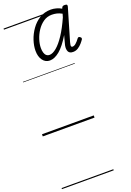

<svg xmlns="http://www.w3.org/2000/svg" viewBox="-264 -1098 1138 1670"><g transform="rotate(-20 305.0 -262.5)"><path d="M285 -599Q245 -599 220 -632.5Q195 -666 195 -721Q195 -766 211.5 -816.5Q228 -867 260 -912Q292 -957 337.5 -985Q383 -1013 442 -1013Q466 -1013 492 -1006Q518 -999 539 -986L543 -996Q547 -1004 553 -1006.5Q559 -1009 569 -1009Q585 -1009 589.5 -1003.5Q594 -998 591 -987L503 -688Q499 -674 498 -664Q497 -654 500.5 -649.5Q504 -645 511 -645Q526 -645 542 -658.5Q558 -672 577 -698Q582 -704 587.5 -705Q593 -706 599 -701Q609 -695 610 -689.5Q611 -684 609 -678Q600 -664 584 -645.5Q568 -627 547 -613.5Q526 -600 500 -600Q467 -600 456.5 -622Q446 -644 453 -679Q460 -705 465 -724.5Q470 -744 476 -765Q424 -678 376.5 -638.5Q329 -599 285 -599ZM247 -728Q247 -704 252.5 -685Q258 -666 270 -656Q282 -646 299 -646Q328 -646 364 -676Q400 -706 439.5 -765.5Q479 -825 518 -913L527 -944Q502 -958 479.5 -963Q457 -968 435 -968Q391 -968 356.5 -944Q322 -920 297.5 -883Q273 -846 260 -804.5Q247 -763 247 -728ZM0 478H479V488H0ZM0 -20H479V0H0ZM0 -505H479V-500H0ZM0 -998H479V-988H0Z"/></g></svg>

Font: Playwrite AU SA Guides
Style: Regular
Weight: 400
Designer: Veronika Burian, José Scaglione
Foundry: TypeTogether
Version: Version 1.003